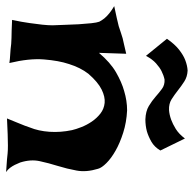

<svg xmlns="http://www.w3.org/2000/svg" viewBox="-23 -697 632 626"><g transform="rotate(90 293.0 -384.0)"><path d="M44.9 -107.4Q51.8 -139.6 55.2 -164.6Q58.6 -189.5 60.5 -206.1Q62.5 -225.6 62.5 -239.3Q61.5 -255.9 61 -278.8Q60.5 -301.8 59.1 -324.7Q57.6 -347.7 55.7 -365.7Q53.7 -383.8 50.8 -391.6Q46.9 -399.4 40 -408.2Q26.4 -424.8 0 -440.4Q22.5 -445.3 38.6 -448.7Q54.7 -452.1 65.4 -455.1Q77.1 -459 85.9 -461.9Q93.8 -464.8 104.5 -467.8Q113.3 -469.7 126 -472.7Q138.7 -475.6 155.3 -479.5L152.3 -390.6Q183.6 -427.7 215.8 -446.3Q248 -464.8 276.4 -472.7Q308.6 -482.4 339.8 -482.4Q378.9 -480.5 412.6 -469.7Q446.3 -459 471.2 -444.8Q496.1 -430.7 511.7 -415Q527.3 -399.4 530.3 -387.7Q542 -349.6 536.1 -317.9Q530.3 -286.1 521 -256.3Q511.7 -226.6 505.4 -197.3Q499 -168 509.8 -133.8Q513.7 -125 517.6 -116.2Q521.5 -108.4 527.3 -100.6Q533.2 -92.8 541 -87.9Q530.3 -88.9 519.5 -89.4Q508.8 -89.8 500 -90.8Q489.3 -91.8 480.5 -92.8Q470.7 -93.8 454.1 -93.8Q425.8 -93.8 366.2 -90.8Q375 -111.3 380.4 -125.5Q385.7 -139.6 389.6 -148.4Q393.6 -159.2 395.5 -165Q407.2 -193.4 409.7 -229.5Q412.1 -265.6 404.3 -302.7Q401.4 -315.4 394.5 -333Q387.7 -350.6 376.5 -367.2Q365.2 -383.8 350.1 -395.5Q335 -407.2 315.4 -409.2Q295.9 -411.1 272 -399.4Q248 -387.7 220.7 -356.4Q200.2 -330.1 188.5 -292Q177.7 -259.8 173.8 -211.4Q169.9 -163.1 185.5 -98.6Q171.9 -100.6 160.2 -101.1Q148.4 -101.6 140.6 -102.5Q130.9 -103.5 123 -104.5Q114.3 -104.5 103.5 -105.5Q93.8 -105.5 79.1 -106Q64.5 -106.4 44.9 -107.4ZM106.4 -612.3Q124 -637.7 142.1 -651.9Q160.2 -666 175.8 -671.9Q193.4 -678.7 210 -679.7Q230.5 -678.7 245.6 -668.9Q260.7 -659.2 274.9 -647.9Q289.1 -636.7 303.7 -627.4Q318.4 -618.2 338.9 -619.1Q353.5 -620.1 370.1 -626Q383.8 -630.9 400.4 -641.1Q417 -651.4 431.6 -670.9L470.7 -590.8Q459 -571.3 441.9 -561.5Q424.8 -551.8 408.2 -546.9Q389.6 -542 369.1 -542Q342.8 -543 325.7 -553.2Q308.6 -563.5 295.4 -575.2Q282.2 -586.9 269.5 -596.2Q256.8 -605.5 239.3 -604.5Q225.6 -601.6 211.9 -594.7Q200.2 -588.9 186.5 -576.7Q172.9 -564.5 162.1 -543.9Z"/></g></svg>

Font: Irish Growler
Style: Regular
Weight: 400
Designer: Squid
Foundry: Font Diner, Inc DBA Sideshow
Version: Version 1.000